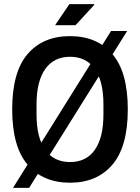

<svg xmlns="http://www.w3.org/2000/svg" viewBox="-20 -873 678 930"><path d="M43 37 518 -723H596L121 37ZM319 12Q188 12 113.5 -75.5Q39 -163 39 -343Q39 -524 113.5 -611Q188 -698 319 -698Q450 -698 524.5 -611Q599 -524 599 -343Q599 -163 524.5 -75.5Q450 12 319 12ZM319 -88Q398 -88 439.5 -147.5Q481 -207 481 -318V-368Q481 -479 439.5 -538.5Q398 -598 319 -598Q241 -598 199 -538.5Q157 -479 157 -368V-318Q157 -207 199 -147.5Q241 -88 319 -88ZM247 -751 316 -853H436L437 -850L346 -751Z"/></svg>

Font: Archivo Narrow SemiBold
Style: Regular
Weight: 600
Designer: Hector Gatti
Foundry: Omnibus-Type
Version: Version 3.002